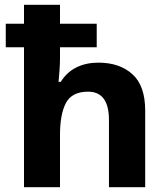

<svg xmlns="http://www.w3.org/2000/svg" viewBox="-20 -780 696 800"><path d="M230 -760V-681H383V-583H230V-537Q230 -515 228 -487Q226 -459 224 -439H233Q259 -480 299 -499.5Q339 -519 390 -519Q478 -519 531.5 -471Q585 -423 585 -319V0H434V-280Q434 -398 347 -398Q280 -398 255 -351.5Q230 -305 230 -218V0H80V-583H4V-681H80V-760Z"/></svg>

Font: Noto Sans Cherokee
Style: Bold
Weight: 700
Designer: Monotype Design Team
Foundry: Monotype Imaging Inc.
Version: Version 2.001; ttfautohint (v1.8.4.7-5d5b)